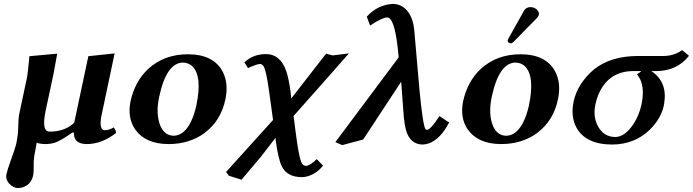

<svg xmlns="http://www.w3.org/2000/svg" viewBox="-20 -718 3501 970"><path d="M353.5 -48.3 345.2 -47.9Q283.7 -5.4 256.8 2.9Q234.4 9.8 210 9.8Q180.2 9.3 165.5 2.9Q163.6 14.2 159.2 37.1Q150.9 77.6 150.4 96.2Q151.4 147.9 147.5 168Q137.2 215.8 92.3 229Q81.1 231.9 70.8 231.9Q46.9 231.9 25.4 208.5Q7.3 187.5 12.2 163.1Q18.1 136.7 34.7 91.8Q58.6 26.4 63 3.9Q64.9 -4.4 67.4 -22.9Q69.3 -38.1 70.8 -45.9Q71.8 -56.2 72.3 -81.1Q73.2 -121.6 76.2 -137.2L115.7 -323.2Q118.2 -334.5 121.3 -362.1Q124.5 -389.6 126.5 -411.6L128.4 -434.1L269 -446.8Q269 -445.8 250 -342.8L210.9 -160.2Q189.9 -61 224.1 -53.7Q228 -53.2 231.4 -53.2Q298.8 -53.2 343.3 -87.9Q350.1 -93.3 355 -98.1L426.3 -434.1L559.1 -448.2L491.2 -127Q480.5 -62 508.8 -60.1Q533.2 -60.5 553.7 -74.2Q567.9 -58.1 565.9 -45.9Q494.1 9.8 418.9 9.8Q353 9.8 353.5 -44.9Q353.5 -46.9 353.5 -48.3Z M903.8 -401.9Q820.8 -400.4 784.2 -229Q765.6 -142.1 790.5 -81.5Q812 -33.2 856.4 -32.2Q909.7 -32.2 944.8 -103.5Q961.4 -137.7 971.7 -184.1Q1003.4 -334 950.7 -384.3Q931.2 -401.4 903.8 -401.9ZM639.6 -207Q661.6 -307.1 729 -370.1Q810.1 -443.8 929.2 -443.8Q1058.6 -443.8 1105 -356Q1135.7 -296.9 1118.7 -215.8Q1096.2 -109.4 1016.6 -48.8Q1015.1 -47.9 1014.6 -46.9Q938 9.8 831.5 9.8Q715.3 9.8 662.6 -64.5Q622.6 -123.5 639.6 -207Z M1340.8 -247.1Q1325.2 -364.7 1310.5 -384.8Q1302.7 -394.5 1293.5 -395Q1276.9 -394 1232.9 -374L1214.8 -402.8Q1257.8 -444.3 1322.8 -444.8Q1397.9 -444.8 1427.2 -355.5Q1439.5 -316.9 1447.8 -255.9Q1448.7 -242.2 1449.7 -237.8Q1450.2 -233.4 1451.2 -222.2Q1451.2 -220.7 1451.2 -220.2Q1482.9 -261.2 1548.3 -345.2Q1602.1 -414.1 1627.4 -446.8L1660.6 -438Q1705.6 -443.8 1742.7 -448.2L1638.7 -330.1L1459.5 -127.9L1463.4 -130.9Q1465.8 -111.8 1470.7 -73.2Q1476.1 -33.7 1478.5 -15.1Q1493.7 100.1 1510.7 114.7Q1517.6 119.6 1526.9 120.1Q1546.4 118.7 1580.1 85.9L1612.3 119.1Q1571.3 168.5 1516.1 176.3Q1509.8 177.2 1503.9 176.8Q1431.6 176.8 1404.3 123.5Q1385.3 85.4 1373 -8.8L1372.1 -22L1297.9 74.2L1200.2 189.9L1136.2 169.9L1122.1 150.9L1135.3 136.2L1359.4 -111.8Q1356 -134.3 1350.1 -179.7Q1343.8 -225.1 1340.8 -247.1Z M2241.2 -104 2249.5 -100.1Q2205.6 -15.1 2146.5 6.3Q2130.9 11.7 2116.7 12.2Q2052.7 12.2 2031.7 -58.6Q2023.9 -86.4 2020 -127L2006.8 -305.2Q1850.6 -66.9 1814.9 -13.2L1709 15.1L1674.3 0L1994.1 -428.2Q1993.7 -431.2 1989.3 -476.1Q1972.2 -629.4 1936 -629.9Q1909.7 -628.9 1849.6 -588.9L1833 -633.8Q1879.4 -685.5 1944.8 -696.3Q1955.1 -697.8 1964.4 -698.2Q2014.2 -698.2 2045.4 -652.8Q2067.9 -619.1 2072.8 -566.9L2098.6 -270Q2116.2 -85 2129.4 -66.4Q2132.8 -62 2136.2 -62Q2155.3 -62 2198.7 -129.4Q2199.7 -130.9 2200.2 -131.8Z M2659.7 -682.1Q2684.1 -682.1 2698.2 -662.6Q2704.1 -652.8 2702.6 -644Q2699.7 -634.8 2694.3 -628.9L2574.7 -506.8Q2566.9 -499.5 2562 -499Q2548.8 -499 2544.9 -509.3Q2544.4 -511.7 2544.9 -513.2Q2546.4 -519 2547.9 -522L2627.9 -665Q2638.7 -681.6 2659.7 -682.1ZM2584 -401.9Q2501 -400.4 2464.4 -229Q2445.8 -142.1 2470.7 -81.5Q2492.2 -33.2 2536.6 -32.2Q2589.8 -32.2 2625 -103.5Q2641.6 -137.7 2651.9 -184.1Q2683.6 -334 2630.9 -384.3Q2611.3 -401.4 2584 -401.9ZM2319.8 -207Q2341.8 -307.1 2409.2 -370.1Q2490.2 -443.8 2609.4 -443.8Q2738.8 -443.8 2785.2 -356Q2815.9 -296.9 2798.8 -215.8Q2776.4 -109.4 2696.8 -48.8Q2695.3 -47.9 2694.8 -46.9Q2618.2 9.8 2511.7 9.8Q2395.5 9.8 2342.8 -64.5Q2302.7 -123.5 2319.8 -207Z M3087.9 -25.9Q3135.7 -25.9 3178.7 -88.9Q3208 -132.8 3220.2 -187Q3237.8 -269 3213.9 -317.9Q3207 -331.1 3198.2 -342.8Q3218.8 -356 3219.7 -358.9H3179.7Q3057.6 -358.9 3006.3 -247.1Q2994.1 -219.7 2987.8 -189Q2974.1 -124.5 3004.9 -73.2Q3034.2 -26.4 3087.9 -25.9ZM2982.9 -369.1Q3067.4 -434.6 3200.7 -435.1H3331.1Q3385.7 -435.5 3426.3 -464.8L3460.9 -436Q3399.9 -359.4 3296.9 -358.9H3270.5Q3353.5 -303.7 3335.4 -194.8Q3334.5 -189 3333.5 -184.1Q3320.3 -121.1 3265.6 -65.4Q3188.5 11.2 3073.7 12.2Q2939.5 12.2 2892.1 -73.7Q2862.3 -129.4 2877.9 -205.1Q2898.4 -297.9 2982.9 -369.1Z"/></svg>

Font: Linux Libertine Slanted O
Style: Bold Slanted
Weight: 700
Designer: Philipp H. Poll
Foundry: Philipp H. Poll
Version: Version 5.0.0